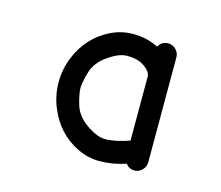

<svg xmlns="http://www.w3.org/2000/svg" viewBox="-58 -804 524 456"><g transform="rotate(15 204.0 -576.0)"><path d="M76.9 -576.2Q76.9 -607.7 88.5 -636.7Q100.1 -665.8 119.4 -686.6Q138.7 -707.5 164.7 -720Q190.7 -732.4 218.5 -732.4Q252.7 -732.4 281 -718Q288.8 -732.4 304.7 -732.4Q315.7 -732.4 323.7 -724.4Q331.8 -716.3 331.8 -705.3V-447Q331.8 -436 323.7 -428Q315.7 -419.9 304.7 -419.9Q291.7 -419.9 283.4 -430.7Q250.5 -419.9 218.5 -419.9Q190.7 -419.9 164.7 -432.4Q138.7 -444.8 119.4 -465.8Q100.1 -486.8 88.5 -515.9Q76.9 -544.9 76.9 -576.2ZM218.5 -473.9Q231 -473.9 247.8 -477.5Q264.6 -481.2 277.8 -486.3V-643.8Q277.8 -654.8 261.8 -666.6Q245.8 -678.5 218.5 -678.5Q200 -678.5 176.5 -663.2Q153.1 -647.9 143.1 -628.4Q138.7 -619.9 134.6 -603Q130.6 -586.2 130.6 -576.2Q130.6 -566.2 134.6 -549.3Q138.7 -532.5 143.1 -523.9Q153.1 -504.4 176.5 -489.1Q200 -473.9 218.5 -473.9Z"/></g></svg>

Font: Tecnico
Style: Fino
Weight: 400
Version: Version 1.3